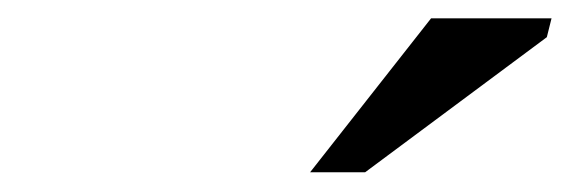

<svg xmlns="http://www.w3.org/2000/svg" viewBox="-20 -736 606 204"><path d="M309.5 -553 438 -716.5H566L561 -696.5L368 -553Z"/></svg>

Font: Newsreader 9pt Medium
Style: Italic
Weight: 500
Italic angle: -17°
Designer: Hugues Gentile
Foundry: Production Type
Version: Version 1.003